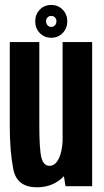

<svg xmlns="http://www.w3.org/2000/svg" viewBox="-20 -772 430 796"><path d="M251.5 0 245 -41.5Q200.5 4.5 133.5 4.5Q50 4.5 35.2 -70Q20.5 -144.5 20.5 -250.5V-597.5H143V-252.5Q143 -150.5 152 -117.5Q161 -84.5 185.5 -84.5Q209.5 -84.5 224.5 -116Q237.5 -144 239.5 -187V-597.5H362V0ZM192.5 -615.5Q164 -615.5 145 -635Q126 -654.5 126 -684Q126 -712 144.8 -731.8Q163.5 -751.5 192.5 -751.5Q221 -751.5 240 -731.8Q259 -712 259 -684Q259 -655 240 -635.2Q221 -615.5 192.5 -615.5ZM192.5 -660.5Q201.5 -660.5 207.8 -667.2Q214 -674 214 -684Q214 -693.5 207.8 -699.8Q201.5 -706 192.5 -706Q183.5 -706 177.2 -699.8Q171 -693.5 171 -684Q171 -674 177.2 -667.2Q183.5 -660.5 192.5 -660.5Z"/></svg>

Font: Anybody Condensed SemiBold
Style: Regular
Weight: 600
Width: 3
Designer: Tyler Finck
Foundry: Etcetera Type Company
Version: Version 1.010; ttfautohint (v1.8.3) -l 8 -r 50 -G 200 -x 14 